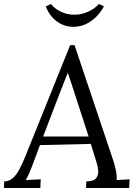

<svg xmlns="http://www.w3.org/2000/svg" viewBox="-34 -946 685 966"><path d="M341 -719 532 -150Q540 -129 547.5 -96Q555 -63 553 -40L618 -44L616 0H399L400 -33Q438 -34 450 -50Q462 -66 460 -88Q458 -110 452 -128L423 -222L167 -216L127 -109Q118 -85 111.5 -71Q105 -57 96 -40L171 -44L169 0H-14L-13 -33Q12 -34 30 -49.5Q48 -65 63 -93Q78 -121 93 -158L319 -719ZM307 -580Q296 -552 285 -524Q274 -496 263 -468L183 -259H412L347 -459Q337 -489 327.5 -519Q318 -549 307 -580ZM335 -811Q305 -811 278 -823Q251 -835 230 -858Q209 -881 196 -914L223 -926Q237 -905 269.5 -888.5Q302 -872 340 -872Q378 -872 412 -888.5Q446 -905 463 -926L489 -914Q471 -881 446.5 -858Q422 -835 394 -823Q366 -811 335 -811Z"/></svg>

Font: Lora
Style: Italic
Weight: 400
Italic angle: -3°
Designer: Olga Karpushina, Alexei Vanyashin (Cyrillic)
Foundry: Cyreal
Version: Version 3.008